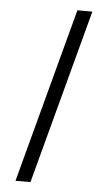

<svg xmlns="http://www.w3.org/2000/svg" viewBox="-52 -693 400 767"><g transform="rotate(5 148.5 -310.0)"><path d="M100 40H40L227 -660H287Z"/></g></svg>

Font: Balthazar
Style: Regular
Weight: 400
Designer: Dario Manuel Muhafara
Foundry: Dario Manuel Muhafara
Version: Version 1.000